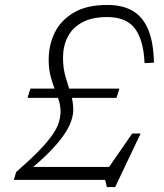

<svg xmlns="http://www.w3.org/2000/svg" viewBox="-20 -728 665 777"><path d="M463 -369.5 451.5 -332H91.5L103 -369.5ZM87.5 -52.5H452L417 -46L515 -187.5H549L446 29H412.5L405.5 0H36L45.5 -32Q99.5 -79 134.5 -114.8Q169.5 -150.5 189.5 -178.5Q209.5 -206.5 217.2 -230Q225 -253.5 225 -276Q225 -300 217.8 -322.5Q210.5 -345 201 -369Q191.5 -393 184.2 -421.5Q177 -450 177 -486Q177 -546.5 202 -596.8Q227 -647 279.5 -677.5Q332 -708 414 -708Q478.5 -708 519.5 -682.5Q560.5 -657 581 -605.2Q601.5 -553.5 603 -474.5L565 -472.5Q561 -566 526 -612.5Q491 -659 413.5 -659Q352 -659 312.2 -637.2Q272.5 -615.5 253.8 -578.2Q235 -541 235 -494Q235 -451.5 245.5 -416.2Q256 -381 266.2 -348.8Q276.5 -316.5 276.5 -283.5Q276.5 -261 266.8 -234.5Q257 -208 235 -177Q213 -146 177 -109.8Q141 -73.5 89 -31.5Z"/></svg>

Font: Newsreader 9pt Light
Style: Italic
Weight: 300
Italic angle: -17°
Designer: Hugues Gentile
Foundry: Production Type
Version: Version 1.003